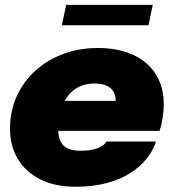

<svg xmlns="http://www.w3.org/2000/svg" viewBox="-20 -734 694 768"><path d="M119.5 -210.5 144 -330.5H457L437.5 -304.5Q440 -314.5 441.2 -322.5Q442.5 -330.5 442.5 -336Q442.5 -351.5 434.5 -366.2Q426.5 -381 408.2 -390.5Q390 -400 358.5 -400Q322 -400 294.5 -386Q267 -372 249 -346.8Q231 -321.5 222 -288.2Q213 -255 213 -216Q213 -189.5 221.2 -170.5Q229.5 -151.5 249.2 -141.2Q269 -131 304 -131Q328 -131 346 -134.5Q364 -138 376.2 -143.5Q388.5 -149 395.8 -155.5Q403 -162 405 -168H604Q593 -133 567.5 -100.5Q542 -68 502 -42.2Q462 -16.5 407.2 -1.8Q352.5 13 283 13Q199.5 13 140.8 -16.8Q82 -46.5 51 -98.8Q20 -151 20 -218.5Q20 -290 47 -349.2Q74 -408.5 122 -451.8Q170 -495 233.8 -518.5Q297.5 -542 371 -542Q453.5 -542 512.5 -514.8Q571.5 -487.5 603.2 -437Q635 -386.5 635 -316Q635 -292 630.5 -262.2Q626 -232.5 618 -210.5ZM227.5 -633 244.5 -714.5H591L574 -633Z"/></svg>

Font: Epilogue Black
Style: Italic
Weight: 900
Italic angle: -12°
Designer: Tyler Finck
Foundry: Etcetera Type Co
Version: Version 2.111